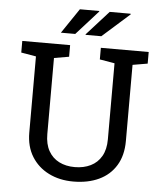

<svg xmlns="http://www.w3.org/2000/svg" viewBox="-60 -957 863 1021"><g transform="rotate(5 371.5 -447.0)"><path d="M368.7 10.3Q295.4 10.3 237.8 -18.6Q180.2 -47.4 147 -100.8Q113.8 -154.3 113.8 -229V-635.3L34.2 -648.9V-710.9H289.6V-648.9L210 -635.3V-229Q210 -175.8 230.2 -139.6Q250.5 -103.5 286.6 -85.2Q322.8 -66.9 370.1 -66.9Q418 -66.9 454.8 -85Q491.7 -103 512.5 -139.2Q533.2 -175.3 533.2 -229V-635.3L453.6 -648.9V-710.9H709V-648.9L629.4 -635.3V-229Q629.4 -151.9 596.9 -98.4Q564.5 -44.9 505.9 -17.3Q447.3 10.3 368.7 10.3ZM367.2 -772.5 366.2 -774.9 483.9 -905.3H595.2L596.7 -902.3L450.7 -772.5ZM238.3 -772.5H234.9L324.7 -905.3H427.7L428.7 -902.8L311.5 -772.5Z"/></g></svg>

Font: Roboto Slab LO
Style: Regular
Weight: 400
Designer: Google
Version: Version 2.000